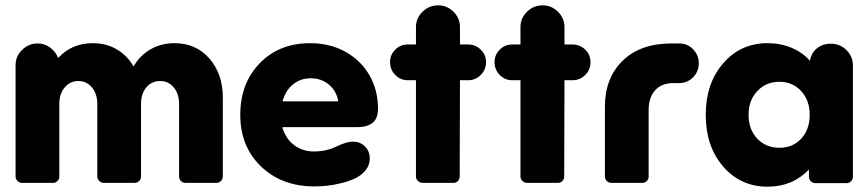

<svg xmlns="http://www.w3.org/2000/svg" viewBox="-20 -682 3237 716"><path d="M342.8 -23.9V-294.9Q342.8 -332 322.8 -356Q302.7 -379.9 272 -379.9Q241.2 -379.9 221.2 -356Q201.2 -332 201.2 -294.9V-23.9Q201.2 -14.2 194.3 -7.1Q187.5 0 178.2 0H62Q52.2 0 45.2 -7.1Q38.1 -14.2 38.1 -23.9V-439Q38.1 -472.2 62.5 -496.1Q86.9 -520 121.1 -520Q146 -520 166.7 -504.9Q187.5 -489.7 196.8 -465.8Q247.6 -521 326.2 -521Q376 -521 415.3 -498Q454.6 -475.1 478 -434.1Q501.5 -475.1 541.3 -498Q581.1 -521 630.9 -521Q710.4 -521 760.7 -463.9Q811 -406.7 811 -316.9V-23.9Q811 -14.2 804 -7.1Q796.9 0 787.1 0H670.9Q661.6 0 654.8 -7.1Q647.9 -14.2 647.9 -23.9V-294.9Q647.9 -332 627.9 -356Q607.9 -379.9 577.1 -379.9Q545.9 -379.9 525.9 -356.2Q505.9 -332.5 505.9 -294.9V-23.9Q505.9 -14.2 498.8 -7.1Q491.7 0 481.9 0H367.2Q357.4 0 350.1 -7.1Q342.8 -14.2 342.8 -23.9Z M1315.9 -208H1032.7Q1044.9 -165.5 1076.2 -141.4Q1107.4 -117.2 1150.9 -117.2Q1199.7 -117.2 1237.8 -137.2Q1273.4 -153.8 1295.9 -153.8Q1323.2 -153.8 1341.1 -136Q1358.9 -118.2 1358.9 -90.8Q1358.9 -66.4 1343.3 -47.1Q1327.6 -27.8 1304.4 -16.8Q1281.2 -5.9 1252 1.2Q1222.7 8.3 1198.5 10.7Q1174.3 13.2 1152.8 13.2Q1030.8 13.2 953.4 -61.3Q876 -135.7 876 -253.9Q876 -371.1 948.5 -446Q1021 -521 1136.7 -521Q1210.4 -521 1268.3 -488.8Q1326.2 -456.5 1357.9 -401.1Q1389.6 -345.7 1389.6 -276.9Q1389.6 -239.3 1368.9 -223.6Q1348.1 -208 1315.9 -208ZM1138.7 -390.1Q1100.6 -390.1 1072.8 -367.4Q1044.9 -344.7 1033.7 -304.2H1241.7Q1234.4 -343.3 1206.3 -366.7Q1178.2 -390.1 1138.7 -390.1Z M1725.6 -382.8H1695.3L1694.3 -23.9Q1694.3 -14.2 1687.7 -7.1Q1681.2 0 1671.4 0H1555.7Q1546.4 0 1538.8 -7.1Q1531.2 -14.2 1531.2 -23.9V-382.8H1500.5Q1473.1 -382.8 1453.9 -402.6Q1434.6 -422.4 1434.6 -450.2Q1434.6 -477.5 1453.9 -496.8Q1473.1 -516.1 1500.5 -516.1H1531.2V-581.1Q1531.2 -614.3 1555.7 -638.2Q1580.1 -662.1 1614.3 -662.1Q1647 -662.1 1671.1 -638.2Q1695.3 -614.3 1695.3 -581.1V-516.1H1725.6Q1753.4 -516.1 1772.9 -496.8Q1792.5 -477.5 1792.5 -450.2Q1792.5 -422.4 1772.9 -402.6Q1753.4 -382.8 1725.6 -382.8Z M2115.2 -382.8H2085L2084 -23.9Q2084 -14.2 2077.4 -7.1Q2070.8 0 2061 0H1945.3Q1936 0 1928.5 -7.1Q1920.9 -14.2 1920.9 -23.9V-382.8H1890.1Q1862.8 -382.8 1843.5 -402.6Q1824.2 -422.4 1824.2 -450.2Q1824.2 -477.5 1843.5 -496.8Q1862.8 -516.1 1890.1 -516.1H1920.9V-581.1Q1920.9 -614.3 1945.3 -638.2Q1969.7 -662.1 2003.9 -662.1Q2036.6 -662.1 2060.8 -638.2Q2085 -614.3 2085 -581.1V-516.1H2115.2Q2143.1 -516.1 2162.6 -496.8Q2182.1 -477.5 2182.1 -450.2Q2182.1 -422.4 2162.6 -402.6Q2143.1 -382.8 2115.2 -382.8Z M2483.9 -520H2512.7Q2543.5 -520 2564.7 -498.3Q2585.9 -476.6 2585.9 -445.8Q2585.9 -415 2564.5 -393.6Q2543 -372.1 2512.7 -372.1H2491.7Q2446.8 -372.1 2422.9 -345Q2398.9 -317.9 2398.9 -272.9V-23.9Q2398.9 -14.2 2392.1 -7.1Q2385.3 0 2376 0H2259.8Q2250 0 2242.9 -7.1Q2235.8 -14.2 2235.8 -23.9V-284.2Q2235.8 -390.6 2301.8 -455.3Q2367.7 -520 2483.9 -520Z M3160.6 -438V-22.9Q3160.6 -13.2 3153.6 -6.1Q3146.5 1 3136.7 1H3020.5Q3011.2 1 3003.9 -6.1Q2996.6 -13.2 2996.6 -22.9V-49.8Q2935.5 14.2 2842.8 14.2Q2741.7 14.2 2676.8 -61Q2611.8 -136.2 2611.8 -253.9Q2611.8 -370.6 2676.8 -445.8Q2741.7 -521 2842.8 -521Q2890.6 -521 2931.6 -503.9Q2972.7 -486.8 3000.5 -455.1Q3004.9 -483.9 3026.1 -501.5Q3047.4 -519 3078.6 -519Q3112.3 -519 3136.5 -495.4Q3160.6 -471.7 3160.6 -438ZM2999.5 -253.9Q2999.5 -307.6 2967.8 -342.3Q2936 -377 2886.7 -377Q2836.4 -377 2804 -342.3Q2771.5 -307.6 2771.5 -253.9Q2771.5 -199.2 2804 -165Q2836.4 -130.9 2886.7 -130.9Q2936.5 -130.9 2968 -165Q2999.5 -199.2 2999.5 -253.9Z"/></svg>

Font: LT Saeada
Style: Bold
Weight: 700
Designer: Daniel Lyons
Foundry: LyonsType
Version: Version 1.001